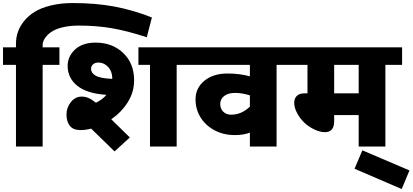

<svg xmlns="http://www.w3.org/2000/svg" viewBox="-35 -966 2720 1266"><path d="M70.3 0V-538.4H-15.2V-653.7H70.3V-676.9Q70.3 -761.4 123.4 -826.6Q151.7 -862 193.6 -888Q235.6 -914.1 300.6 -930Q365.5 -945.9 445.4 -945.9Q594.5 -945.9 717.4 -923.2Q840.2 -900.4 966.6 -850.9L932.8 -720.4Q804.3 -762.4 703.2 -779.8Q602.1 -797.3 483.8 -797.3Q431.7 -797.3 389.5 -788.4Q347.3 -779.6 321.3 -765.9Q295.2 -752.3 278.1 -734.6Q246.2 -702.7 246.2 -668.4V-653.7H356.9V-538.4H246.2V0Z M496.5 -108.2Q446.9 -108.2 425.2 -136.8Q403.4 -165.3 403.4 -211.1Q403.4 -256.8 432.3 -293Q461.1 -329.1 505.1 -329.1Q549 -329.1 597.1 -288.7Q639 -307.9 666.8 -340.7Q538.9 -348.8 475 -400.2Q411 -451.5 411 -531.9Q411 -593.5 459.6 -639.3Q508.1 -685 595.6 -685Q705.8 -685 777.6 -616.5Q849.3 -548 849.3 -436.3Q849.3 -358.4 807.6 -292.2Q765.9 -226 698.7 -179.5L821 -59.7L720.4 32.4L566.2 -117.8Q527.8 -108.2 496.5 -108.2ZM565.2 -512.1Q565.2 -484.8 595.6 -467.1Q625.9 -449.4 705.3 -445.9V-448.9Q705.3 -494.9 678 -524.3Q650.7 -553.6 614.8 -553.6Q591.5 -553.6 578.4 -541.7Q565.2 -529.8 565.2 -512.1ZM954 0V-538.4H877.7V-653.7H1240.1V-538.4H1129.9V0Z M1489.4 -209.8Q1557.6 -209.8 1612.7 -262.9V-337.2Q1561.2 -353.4 1514.9 -353.4Q1468.7 -353.4 1442.9 -332.7Q1417.1 -311.9 1417.1 -280.6Q1417.1 -249.2 1437.1 -229.5Q1457 -209.8 1489.4 -209.8ZM1612.7 0V-91.5Q1571.8 -75.3 1513.1 -75.3Q1437.3 -75.3 1377.4 -108.2Q1317.5 -141.1 1285.9 -194.4Q1254.3 -247.7 1254.3 -310.9Q1254.3 -385.7 1312.7 -433.5Q1371.1 -481.3 1464.6 -481.3Q1546.5 -481.3 1612.7 -462.6V-538.4H1209.8V-653.7H1899.4V-538.4H1788.7V0Z M2330.1 0V-207.3H2168.4V-166.3Q2168.4 -94.5 2107.2 -94.5Q2075.3 -94.5 2036.4 -113Q1997.5 -131.4 1968.9 -159.8Q1940.3 -188.1 1922.6 -223Q1905 -257.8 1905 -287.4Q1905 -317 1922.1 -333.7Q1939.3 -350.4 1971.2 -350.4H1992.4V-538.4H1869.1V-653.7H2616.3V-538.4H2506.1V0ZM2330.1 -538.4H2168.4V-350.4H2330.1Z M2302.8 146.6 2354.4 25.3 2664.8 157.7 2613.8 280.6Z"/></svg>

Font: Khula ExtraBold
Style: Regular
Weight: 800
Designer: Erin McLaughlin, Steve Matteson
Version: Version 1.002;PS 1.0;hotconv 1.0.72;makeotf.lib2.5.5900; ttf